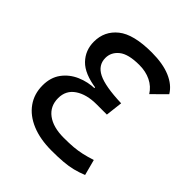

<svg xmlns="http://www.w3.org/2000/svg" viewBox="-195 -834 975 975"><g transform="rotate(45 293.0 -346.5)"><path d="M336.9 -703.1Q416.5 -703.1 470.2 -680.4Q523.9 -657.7 549.3 -615.7L477.1 -543.9Q455.6 -578.1 419.4 -595.7Q383.3 -613.3 337.4 -613.3Q258.3 -613.3 223.9 -585.4Q189.5 -557.6 189.5 -516.6Q189.5 -464.8 240.2 -439.5Q291 -414.1 409.2 -410.2L398.4 -318.4H325.2Q252.9 -318.4 208.5 -288.3Q164.1 -258.3 164.1 -202.6Q164.1 -145 207.3 -112.5Q250.5 -80.1 326.7 -80.1Q366.7 -80.1 395.5 -82.5Q424.3 -85 451.9 -91.1Q479.5 -97.2 514.6 -108.4L537.1 -23.4Q505.9 -10.7 476.6 -3.4Q447.3 3.9 412.4 6.8Q377.4 9.8 329.1 9.8Q247.1 9.8 187.3 -15.1Q127.4 -40 95 -85.7Q62.5 -131.3 62.5 -192.4Q62.5 -249.5 91.3 -288.6Q120.1 -327.6 166.7 -347.9Q213.4 -368.2 266.6 -369.1L258.3 -342.8V-399.9L266.6 -372.6Q172.4 -385.7 131.1 -428.7Q89.8 -471.7 89.8 -533.7Q89.8 -609.4 147.9 -656.2Q206.1 -703.1 336.9 -703.1Z"/></g></svg>

Font: Cascadia Mono
Style: Regular
Weight: 400
Monospace: yes
Designer: Aaron Bell
Foundry: Saja Typeworks
Version: Version 2102.003